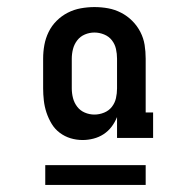

<svg xmlns="http://www.w3.org/2000/svg" viewBox="-20 -713 540 543"><path d="M214 -317Q196 -317 179.5 -322Q163 -327 149 -337.5Q135 -348 126 -363Q117 -378 111.5 -394.5Q106 -411 104 -428.5Q102 -446 102 -463V-547Q102 -567 105.5 -586Q109 -605 117.5 -622.5Q126 -640 140 -654Q154 -668 171.5 -677Q189 -686 208.5 -689.5Q228 -693 247 -693Q267 -693 286 -689.5Q305 -686 322.5 -677Q340 -668 354 -654Q368 -640 377 -622.5Q386 -605 389 -586Q392 -567 392 -547V-395H413V-323H311V-382Q305 -367 295.5 -354.5Q286 -342 273 -333.5Q260 -325 244.5 -321Q229 -317 214 -317ZM247 -389Q261 -389 274.5 -394.5Q288 -400 296.5 -411Q305 -422 308 -435.5Q311 -449 311 -463V-547Q311 -561 308 -574.5Q305 -588 296.5 -599Q288 -610 274.5 -615.5Q261 -621 247 -621Q233 -621 220 -615.5Q207 -610 198.5 -599Q190 -588 186.5 -574.5Q183 -561 183 -547V-463Q183 -449 186.5 -435.5Q190 -422 198.5 -411Q207 -400 220 -394.5Q233 -389 247 -389ZM392 -190H108V-246H392Z"/></svg>

Font: Iosevka Bendy Medium
Style: Regular
Weight: 500
Monospace: yes
Designer: Belleve Invis
Foundry: Belleve Invis
Version: Version 30.1.2